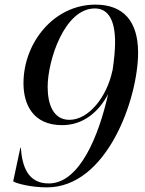

<svg xmlns="http://www.w3.org/2000/svg" viewBox="-20 -805 628 830"><path d="M183 5C115.5 5 53 -11 37 -21L68 -166.5H70C76 -86.5 99.5 -12 191 -12C324 -12 407 -217.5 447.5 -398.5C455.5 -434 462 -468.5 466.5 -500H483.5C476 -465 464 -430 447.5 -398.5C407.5 -322 340.5 -264 248.5 -264C122 -264 81.5 -354.5 81.5 -445C81.5 -620 212.5 -785 392.5 -785C515.5 -785 576.5 -711 577 -578.5C577 -378 442.5 5 183 5ZM186 -429.5C186 -354 210.5 -287 280 -287C363 -287 442 -385 466 -500H466.5C474 -549.5 477.5 -592.5 477.5 -622.5C477.5 -714.5 450 -768.5 390 -768.5C258 -768.5 186 -542.5 186 -429.5Z"/></svg>

Font: Beautique Display Thin
Style: Bold
Weight: 500
Italic angle: -12°
Designer: Nhat-Quang Ngo
Version: Version 1.100;Glyphs 3.2.3 (3260)